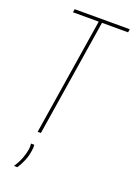

<svg xmlns="http://www.w3.org/2000/svg" viewBox="-171 -765 736 1051"><g transform="rotate(20 197.0 -240.0)"><path d="M391 -681H239L131 0H112L220 -681H70L73 -700H394ZM100 73H119Q121 87 118 105Q114 137 103 164.5Q92 192 74 220H54Q75 188 85.5 159.5Q96 131 100 106Q102 87 100 73Z"/></g></svg>

Font: Georama SemiCondensed Thin
Style: Italic
Weight: 100
Width: 4
Italic angle: -9°
Designer: Jean-Baptiste Levee
Foundry: Production Type
Version: Version 1.000